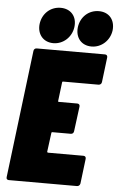

<svg xmlns="http://www.w3.org/2000/svg" viewBox="-61 -965 621 1006"><g transform="rotate(5 249.5 -461.5)"><path d="M194 -735C246 -735 290 -775 297 -829C304 -885 270 -923 217 -923C164 -923 121 -885 114 -829C108 -775 141 -735 194 -735ZM395 -735C447 -735 491 -775 498 -829C504 -885 471 -923 418 -923C365 -923 322 -885 315 -829C309 -775 341 -735 395 -735ZM466 -554 482 -685C483 -694 478 -700 469 -700H110C101 -700 95 -694 94 -685L12 -15C10 -6 16 0 24 0H383C392 0 398 -6 400 -15L416 -146C417 -155 412 -161 403 -161H217C214 -161 212 -163 212 -166L225 -265C225 -268 227 -270 230 -270H327C336 -270 342 -276 343 -285L360 -416C361 -425 356 -431 347 -431H250C247 -431 245 -433 246 -436L258 -534C258 -537 260 -539 263 -539H449C458 -539 465 -545 466 -554Z"/></g></svg>

Font: Barlow Condensed Black
Style: Italic
Weight: 900
Width: 3
Italic angle: -7°
Designer: Jeremy Tribby
Foundry: Tribby Type
Version: Version 1.422;hotconv 1.0.109;makeotfexe 2.5.65596